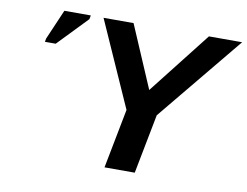

<svg xmlns="http://www.w3.org/2000/svg" viewBox="-75 -793 1156 898"><g transform="rotate(10 502.5 -344.0)"><path d="M616.7 0H473.1L527.8 -282.2L347.2 -688H489.7L616.2 -392.6L847.7 -688H1005.4L671.4 -282.2ZM96.7 -529.8 99.6 -545.9 161.1 -688.5H286.6L283.2 -670.4L147.9 -529.8Z"/></g></svg>

Font: Liberation Sans
Style: Bold Italic
Weight: 700
Italic angle: -12°
Designer: Steve Matteson
Foundry: Ascender Corporation
Version: Version 2.1.5